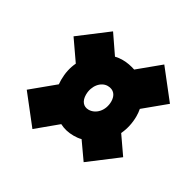

<svg xmlns="http://www.w3.org/2000/svg" viewBox="-117 -703 758 750"><g transform="rotate(30 262.0 -328.0)"><path d="M260 -148C272 -148 283 -149 294 -152L346 -78L470 -172L416 -250C428 -275 435 -305 435 -336C435 -347 434 -358 432 -368L524 -444L428 -566L336 -490C318 -496 299 -500 279 -500C268 -500 257 -499 246 -496L190 -578L66 -484L127 -396C115 -371 109 -343 109 -312L110 -293L12 -212L108 -90L196 -163C215 -153 236 -148 260 -148ZM260 -265C236 -265 222 -283 222 -311C222 -352 249 -383 279 -383C307 -383 321 -364 321 -337C321 -295 292 -265 260 -265Z"/></g></svg>

Font: Fixel Text 20240404 Black
Style: Italic
Weight: 900
Width: 4
Italic angle: -10°
Designer: AlfaBravo + MacPaw
Foundry: Kyrylo Tkachov, Marchela Mozhyna, Serhii Makarenko, Maria Weinstein, Zakhar Kryvoshyya
Version: Version 1.211;Glyphs 3.2 (3225)